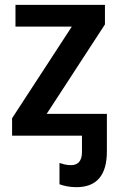

<svg xmlns="http://www.w3.org/2000/svg" viewBox="-20 -561 519 794"><path d="M414 -541H44V-451H277L30 -72V0H319V67Q319 122 273 122Q260 122 247.5 119Q235 116 226 113V201Q239 206 257 209.5Q275 213 296 213Q422 213 422 65V-90H173L414 -460Z"/></svg>

Font: Noto Sans Display Medium
Style: Regular
Weight: 500
Designer: Monotype Design Team
Foundry: Monotype Imaging Inc.
Version: Version 1.900